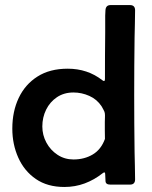

<svg xmlns="http://www.w3.org/2000/svg" viewBox="-20 -724 596 753"><path d="M232.4 9.3Q166 9.3 120.6 -22Q75.2 -53.2 51.8 -105.5Q28.3 -157.7 28.3 -219.7Q28.3 -287.1 53.5 -340.1Q78.6 -393.1 127 -423.8Q175.3 -454.6 245.6 -454.6Q323.2 -454.6 380.9 -409.7Q385.3 -406.2 387.7 -406.2Q390.6 -406.2 391.1 -409.7Q391.6 -413.1 391.6 -414.6Q391.6 -460.4 391.8 -505.9Q392.1 -551.3 392.6 -597.2Q393.1 -618.7 392.6 -640.9Q392.1 -663.1 393.6 -684.1Q395 -704.1 413.6 -704.1H489.7Q509.8 -704.1 509.8 -683.6Q509.8 -656.7 509 -630.1Q508.3 -603.5 507.8 -576.7Q506.3 -464.8 506.3 -352.1Q506.3 -239.7 507.8 -127.4Q508.3 -100.6 509 -74Q509.8 -47.4 509.8 -20.5Q509.8 0 489.7 0H412.6Q394.5 0 393.8 -13.7Q393.1 -27.3 392.6 -40Q392.6 -41.5 392.1 -44.7Q391.6 -47.9 389.2 -47.9Q386.7 -47.9 382.3 -44.4Q349.6 -18.6 312 -4.6Q274.4 9.3 232.4 9.3ZM268.1 -98.6Q311 -98.6 343.8 -118.2Q376.5 -137.7 391.6 -179.2Q391.1 -196.3 391.1 -212.9Q391.1 -229.5 391.1 -246.1Q391.1 -253.9 391.6 -263.2Q392.1 -272.5 391.1 -279.8Q390.6 -285.2 385.7 -293.9Q380.9 -302.7 378.4 -307.1Q360.4 -334.5 330.3 -347.9Q300.3 -361.3 268.1 -361.3Q231 -361.3 203.4 -342.8Q175.8 -324.2 160.9 -293.9Q146 -263.7 146 -228Q146 -194.3 161.9 -164.8Q177.7 -135.3 205.6 -116.9Q233.4 -98.6 268.1 -98.6Z"/></svg>

Font: Belanosima
Style: Regular
Weight: 400
Designer: The DocRepair Project, Santiago Orozco
Foundry: Google
Version: Version 2.000